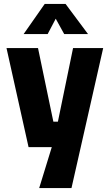

<svg xmlns="http://www.w3.org/2000/svg" viewBox="-20 -747 556 975"><path d="M179 208 243 0H125L13 -503H173L251 -129H274L351 -503H504L343 208ZM100 -574 207 -727H313L427 -574H306L263 -652L222 -574Z"/></svg>

Font: Cairo Play ExtraBold
Style: Regular
Weight: 800
Version: Version 3.119